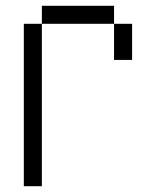

<svg xmlns="http://www.w3.org/2000/svg" viewBox="-20 -645 540 665"><path d="M62.5 -562.5V0H125V-562.5ZM375 -562.5Q375 -562.5 375 -437.5H437.5Q437.5 -437.5 437.5 -562.5ZM125 -562.5H375V-625H125Z"/></svg>

Font: BFUnifontExMono
Style: Regular
Weight: 500
Version: Version 15.0.06